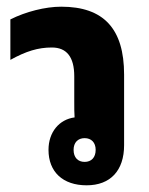

<svg xmlns="http://www.w3.org/2000/svg" viewBox="-20 -545 445 574"><path d="M239 9C310 9 351 -35 351 -111V-322C351 -459 290 -525 163 -525C115 -525 57 -510 11 -487V-366C58 -392 94 -403 135 -403C179 -403 202 -375 202 -317V-245C202 -222 202 -206 203 -194C157 -188 125 -150 125 -97C125 -31 168 9 239 9ZM233 -61C213 -61 200 -74 200 -97C200 -119 213 -132 233 -132C253 -132 266 -119 266 -97C266 -74 253 -61 233 -61Z"/></svg>

Font: Noto Sans Thai Looped UI Narrow ExtraBold
Style: Regular
Weight: 800
Width: 4
Designer: Cadson Demak Team
Foundry: Cadson Demak Co., Ltd.
Version: Version 1.000